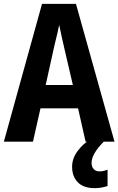

<svg xmlns="http://www.w3.org/2000/svg" viewBox="-20 -735 614 996"><path d="M424 0 385 -173H190L151 0H0L198 -715H374L574 0ZM314 -483Q306 -517 299.5 -547Q293 -577 287 -606Q284 -589 278.5 -566Q273 -543 267.5 -520.5Q262 -498 259 -484L217 -294H358ZM455 110Q455 130 466 142Q477 154 495 154Q510 154 520.5 151Q531 148 538 145V230Q526 234 509 237.5Q492 241 471 241Q413 241 383.5 210.5Q354 180 354 130Q354 88 381.5 50Q409 12 450 -13L518 0Q455 64 455 110Z"/></svg>

Font: Noto Sans Sinhala UI Condensed
Style: Bold
Weight: 700
Width: 3
Designer: Jelle Bosma - Monotype Design Team
Foundry: Monotype Imaging Inc.
Version: Version 2.006; ttfautohint (v1.8.4.7-5d5b)